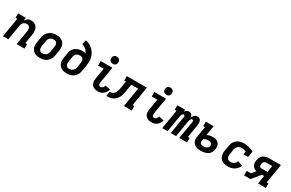

<svg xmlns="http://www.w3.org/2000/svg" viewBox="183 -2236 5635 3720"><g transform="rotate(30 3000.0 -376.0)"><path d="M31 0 102 -429H63V-530H238L228 -465Q238 -481 252 -495.5Q266 -510 283 -520.5Q300 -531 319 -534.5Q338 -538 356 -538Q385 -538 411.5 -529.5Q438 -521 458.5 -503.5Q479 -486 491 -462Q503 -438 508 -410.5Q513 -383 511.5 -354.5Q510 -326 506 -297L473 -101H512V0H337L389 -313Q391 -328 392 -342.5Q393 -357 391 -371Q389 -385 383.5 -397.5Q378 -410 368.5 -419.5Q359 -429 345.5 -433Q332 -437 317 -437Q297 -437 278 -431Q259 -425 243 -411Q227 -397 218.5 -378Q210 -359 207 -340L151 0Z M855 8Q824 8 793 2Q762 -4 736.5 -19Q711 -34 692.5 -57.5Q674 -81 665 -109.5Q656 -138 656 -169.5Q656 -201 661 -233L680 -343Q684 -370 694 -397Q704 -424 721 -447.5Q738 -471 761.5 -489.5Q785 -508 811.5 -519Q838 -530 865.5 -535.5Q893 -541 921 -541Q953 -541 983 -533.5Q1013 -526 1038.5 -511Q1064 -496 1082.5 -472.5Q1101 -449 1110 -420.5Q1119 -392 1119 -360.5Q1119 -329 1114 -297L1095 -187Q1091 -160 1081.5 -133Q1072 -106 1055 -82.5Q1038 -59 1014.5 -40.5Q991 -22 964.5 -11Q938 0 910 4Q882 8 855 8ZM857 -93Q879 -93 901 -100.5Q923 -108 939.5 -124Q956 -140 965.5 -161Q975 -182 978 -203L997 -313Q1000 -336 999.5 -358.5Q999 -381 989 -400Q979 -419 959 -428Q939 -437 916 -437Q894 -437 872.5 -429.5Q851 -422 834.5 -406Q818 -390 809 -369Q800 -348 797 -327L779 -217Q776 -202 775.5 -187Q775 -172 777.5 -157.5Q780 -143 786.5 -130.5Q793 -118 803.5 -109Q814 -100 828 -96.5Q842 -93 857 -93Z M1455 8Q1424 8 1393 2Q1362 -4 1336.5 -19Q1311 -34 1292.5 -57.5Q1274 -81 1265 -109.5Q1256 -138 1256 -169.5Q1256 -201 1261 -233L1280 -343Q1284 -369 1293.5 -394Q1303 -419 1320 -440.5Q1337 -462 1360 -478.5Q1383 -495 1408 -504.5Q1433 -514 1459 -518.5Q1485 -523 1511 -523Q1530 -523 1548.5 -520Q1567 -517 1583 -510Q1573 -533 1559 -553.5Q1545 -574 1526 -590.5Q1507 -607 1484.5 -619Q1462 -631 1437 -637L1463 -735Q1498 -728 1530.5 -714Q1563 -700 1591 -679.5Q1619 -659 1641.5 -633.5Q1664 -608 1681 -577.5Q1698 -547 1708.5 -513Q1719 -479 1722.5 -443.5Q1726 -408 1723 -371Q1720 -334 1714 -297L1695 -187Q1691 -160 1681.5 -133Q1672 -106 1655 -82.5Q1638 -59 1614.5 -40.5Q1591 -22 1564.5 -11Q1538 0 1510 4Q1482 8 1455 8ZM1457 -93Q1479 -93 1501 -100.5Q1523 -108 1539.5 -124Q1556 -140 1565.5 -161Q1575 -182 1578 -203L1595 -305Q1599 -327 1597.5 -349Q1596 -371 1585.5 -388Q1575 -405 1555 -413.5Q1535 -422 1513 -422Q1493 -422 1473 -416.5Q1453 -411 1436.5 -397.5Q1420 -384 1410 -365Q1400 -346 1397 -327L1379 -217Q1376 -202 1375.5 -187Q1375 -172 1377.5 -157.5Q1380 -143 1386.5 -130.5Q1393 -118 1403.5 -109Q1414 -100 1428 -96.5Q1442 -93 1457 -93Z M2157 8Q2131 8 2106 3.5Q2081 -1 2060 -13Q2039 -25 2023.5 -43.5Q2008 -62 2000 -85.5Q1992 -109 1992 -135Q1992 -161 1996 -186L2036 -429H1912V-530H2173L2113 -170Q2111 -156 2111 -142.5Q2111 -129 2116.5 -117.5Q2122 -106 2133 -99.5Q2144 -93 2157 -93Q2171 -93 2183.5 -99Q2196 -105 2205.5 -116Q2215 -127 2221 -139.5Q2227 -152 2230 -166L2344 -141Q2335 -110 2318 -82Q2301 -54 2275.5 -32.5Q2250 -11 2219 -1.5Q2188 8 2157 8ZM2140 -600Q2121 -600 2103.5 -607Q2086 -614 2075 -628Q2064 -642 2061.5 -661Q2059 -680 2062 -699Q2064 -713 2071 -725Q2078 -737 2089 -745.5Q2100 -754 2113.5 -757Q2127 -760 2140 -760Q2159 -760 2177 -753Q2195 -746 2205.5 -732Q2216 -718 2219 -699Q2222 -680 2219 -661Q2217 -647 2210 -635Q2203 -623 2191.5 -614.5Q2180 -606 2166.5 -603Q2153 -600 2140 -600Z M2344 0 2360 -101Q2382 -101 2403.5 -106Q2425 -111 2442.5 -125Q2460 -139 2472 -158.5Q2484 -178 2491 -198.5Q2498 -219 2502 -240.5Q2506 -262 2510 -283L2534 -429H2495V-530H2944L2873 -101H2912V0H2737L2808 -429H2654L2627 -267Q2623 -241 2617.5 -214.5Q2612 -188 2602.5 -162Q2593 -136 2578.5 -112Q2564 -88 2544.5 -67.5Q2525 -47 2500.5 -32.5Q2476 -18 2449.5 -10.5Q2423 -3 2396.5 -1.5Q2370 0 2344 0Z M3357 8Q3331 8 3306 3.5Q3281 -1 3260 -13Q3239 -25 3223.5 -43.5Q3208 -62 3200 -85.5Q3192 -109 3192 -135Q3192 -161 3196 -186L3236 -429H3112V-530H3373L3313 -170Q3311 -156 3311 -142.5Q3311 -129 3316.5 -117.5Q3322 -106 3333 -99.5Q3344 -93 3357 -93Q3371 -93 3383.5 -99Q3396 -105 3405.5 -116Q3415 -127 3421 -139.5Q3427 -152 3430 -166L3544 -141Q3535 -110 3518 -82Q3501 -54 3475.5 -32.5Q3450 -11 3419 -1.5Q3388 8 3357 8ZM3340 -600Q3321 -600 3303.5 -607Q3286 -614 3275 -628Q3264 -642 3261.5 -661Q3259 -680 3262 -699Q3264 -713 3271 -725Q3278 -737 3289 -745.5Q3300 -754 3313.5 -757Q3327 -760 3340 -760Q3359 -760 3377 -753Q3395 -746 3405.5 -732Q3416 -718 3419 -699Q3422 -680 3419 -661Q3417 -647 3410 -635Q3403 -623 3391.5 -614.5Q3380 -606 3366.5 -603Q3353 -600 3340 -600Z M3594 0 3665 -430H3626V-530H3800L3792 -481Q3800 -493 3810 -504Q3820 -515 3832.5 -523Q3845 -531 3859 -534.5Q3873 -538 3886 -538Q3903 -538 3919 -532Q3935 -526 3945.5 -514Q3956 -502 3961.5 -486.5Q3967 -471 3969 -455Q3976 -471 3986.5 -486.5Q3997 -502 4011 -514Q4025 -526 4042.5 -532Q4060 -538 4077 -538Q4095 -538 4111 -531.5Q4127 -525 4137.5 -512Q4148 -499 4153.5 -482.5Q4159 -466 4160.5 -448.5Q4162 -431 4160.5 -413Q4159 -395 4156 -377L4110 -100H4149V0H3975L4041 -397Q4042 -405 4041.5 -412.5Q4041 -420 4037.5 -426Q4034 -432 4027 -435Q4020 -438 4013 -438Q4001 -438 3991 -428Q3981 -418 3976 -406Q3971 -394 3967.5 -382Q3964 -370 3962 -358L3903 0H3784L3850 -397Q3851 -405 3850.5 -412.5Q3850 -420 3846.5 -426Q3843 -432 3836.5 -435Q3830 -438 3822 -438Q3810 -438 3800.5 -428Q3791 -418 3785.5 -406Q3780 -394 3777 -382Q3774 -370 3772 -358L3713 0Z M4456 8Q4428 8 4400 4Q4372 0 4347 -11Q4322 -22 4302.5 -40.5Q4283 -59 4272 -84Q4261 -109 4259.5 -137Q4258 -165 4263 -194L4302 -429H4263V-530H4438L4402 -311Q4432 -329 4465 -335.5Q4498 -342 4531 -342Q4556 -342 4580.5 -337.5Q4605 -333 4626 -322Q4647 -311 4662 -292.5Q4677 -274 4684.5 -251.5Q4692 -229 4693 -204Q4694 -179 4690 -154Q4686 -129 4676 -104.5Q4666 -80 4647.5 -60Q4629 -40 4605.5 -26.5Q4582 -13 4557 -5.5Q4532 2 4507 5Q4482 8 4457 8ZM4458 -93Q4470 -93 4482 -94Q4494 -95 4506 -98.5Q4518 -102 4529.5 -108Q4541 -114 4550.5 -123Q4560 -132 4565 -143.5Q4570 -155 4572 -167Q4575 -184 4569 -200.5Q4563 -217 4549.5 -226Q4536 -235 4519 -238Q4502 -241 4484 -241Q4470 -241 4455.5 -239.5Q4441 -238 4426 -233.5Q4411 -229 4398 -219Q4385 -209 4383 -194L4380 -177Q4377 -160 4380.5 -142.5Q4384 -125 4395.5 -113.5Q4407 -102 4424 -97.5Q4441 -93 4458 -93Z M5069 8Q5044 8 5020 5Q4996 2 4974 -5Q4952 -12 4932.5 -24.5Q4913 -37 4898 -54Q4883 -71 4873.5 -92Q4864 -113 4859.5 -136.5Q4855 -160 4856 -184.5Q4857 -209 4861 -233L4880 -343Q4884 -370 4893.5 -396.5Q4903 -423 4919.5 -446.5Q4936 -470 4959 -488Q4982 -506 5008.5 -517.5Q5035 -529 5062 -533.5Q5089 -538 5116 -538Q5146 -538 5175 -533.5Q5204 -529 5231 -522Q5258 -515 5284.5 -505Q5311 -495 5336 -482L5314 -349H5209L5221 -417Q5196 -425 5170 -431Q5144 -437 5118 -437Q5103 -437 5088.5 -434.5Q5074 -432 5060.5 -424.5Q5047 -417 5035.5 -406.5Q5024 -396 5016 -382.5Q5008 -369 5003.5 -355Q4999 -341 4997 -327L4979 -217Q4975 -193 4977 -169.5Q4979 -146 4991 -128Q5003 -110 5024 -101.5Q5045 -93 5069 -93Q5088 -93 5107 -98Q5126 -103 5142.5 -115.5Q5159 -128 5171.5 -144.5Q5184 -161 5191 -179L5302 -143Q5287 -109 5263 -79.5Q5239 -50 5207 -29.5Q5175 -9 5139.5 -0.5Q5104 8 5069 8Z M5424 0V-101H5519L5591 -189Q5562 -196 5537.5 -213.5Q5513 -231 5499 -256.5Q5485 -282 5482.5 -313.5Q5480 -345 5485 -376Q5489 -398 5496.5 -419.5Q5504 -441 5517.5 -459.5Q5531 -478 5550 -492Q5569 -506 5590.5 -515Q5612 -524 5634 -527Q5656 -530 5677 -530H5944L5873 -101H5912V0H5737L5767 -184H5719L5568 0ZM5648 -285H5784L5808 -429H5677Q5664 -429 5650.5 -424.5Q5637 -420 5626.5 -410Q5616 -400 5610.5 -387Q5605 -374 5602 -361Q5600 -347 5600.5 -333.5Q5601 -320 5606.5 -308.5Q5612 -297 5623.5 -291Q5635 -285 5648 -285Z"/></g></svg>

Font: Iosevka Slab Extended
Style: Bold Italic
Weight: 700
Width: 7
Italic angle: -9°
Monospace: yes
Designer: Belleve Invis
Foundry: Belleve Invis
Version: Version 11.1.0; ttfautohint (v1.8.3)